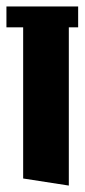

<svg xmlns="http://www.w3.org/2000/svg" viewBox="-21 -577 263 597"><path d="M-1 -557H222V-492H193V0L51 -22V-492H-1Z"/></svg>

Font: Shorif Bongobondhu ANSI V1
Style: Regular
Weight: 400
Designer: Shorif Uddin Shishir, Shorif art & Design, e-mail : shorifart@gmail.com, facebook : Shorif2001
Foundry: Lipighor Font Foundry
Version: Designed by Shorif Uddin Shishir | Developed by Niladri Shek